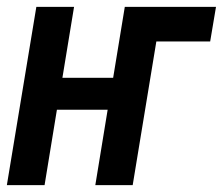

<svg xmlns="http://www.w3.org/2000/svg" viewBox="-21 -540 650 560"><path d="M-1 0 85 -520H195L161 -313H309L343 -520H609L592 -419H435L366 0H257L293 -220H145L109 0Z"/></svg>

Font: Iosevka Extended Oblique
Style: Bold
Weight: 700
Width: 7
Italic angle: -9°
Monospace: yes
Designer: Belleve Invis
Foundry: Belleve Invis
Version: Version 32.5.0; ttfautohint (v1.8.4)